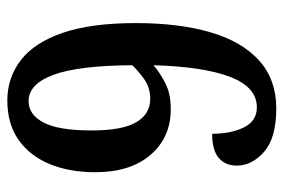

<svg xmlns="http://www.w3.org/2000/svg" viewBox="-145 -619 774 524"><g transform="rotate(90 242.0 -357.0)"><path d="M254 10Q192 10 144 -27Q96 -64 69.5 -141.5Q43 -219 43 -341Q43 -458 68 -544Q93 -630 145 -677Q197 -724 276 -724Q356 -724 394 -691Q432 -658 432 -616Q432 -585 411 -567Q390 -549 345 -549Q345 -601 327.5 -636Q310 -671 273 -671Q218 -671 190 -598.5Q162 -526 158 -389Q178 -406 206.5 -421Q235 -436 278 -436Q355 -436 402.5 -381Q450 -326 450 -230Q450 -159 427.5 -105Q405 -51 361.5 -20.5Q318 10 254 10ZM256 -48Q293 -48 314.5 -89Q336 -130 336 -220Q336 -304 313.5 -342Q291 -380 250 -380Q219 -380 196 -363.5Q173 -347 158 -331Q159 -185 184 -116.5Q209 -48 256 -48Z"/></g></svg>

Font: Noto Serif Khmer Condensed SemiBold
Style: Regular
Weight: 600
Width: 3
Designer: Danh Hong and the Monotype Design Team
Foundry: Monotype Imaging Inc.
Version: Version 2.004; ttfautohint (v1.8.4.7-5d5b)